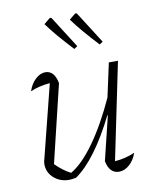

<svg xmlns="http://www.w3.org/2000/svg" viewBox="-82 -781 688 849"><g transform="rotate(-10 262.0 -356.5)"><path d="M330 -52 378 -249 376 -250Q284 -66 192 -2Q174 2 160 2Q120 2 92 -23Q64 -48 64 -85Q64 -97 68 -108L150 -434Q101 -430 62 -413Q73 -446 94.5 -465.5Q116 -485 138 -485Q179 -485 190 -427L106 -78Q140 -44 174 -27Q226 -57 282 -135Q338 -213 390 -327L423 -479H464L374 -44Q420 -47 464 -66Q453 -34 431 -14.5Q409 5 385 5Q341 5 330 -52ZM283 -564Q245 -605 219 -635.5Q193 -666 172 -695L200 -718L207 -717L298 -574ZM397 -564Q359 -605 333 -635.5Q307 -666 286 -695L314 -718L321 -717L412 -574Z"/></g></svg>

Font: Piazzolla ExtraLight
Style: Italic
Weight: 200
Italic angle: -11.3°
Designer: Juan Pablo del Peral
Foundry: Huerta Tipografica
Version: Version 1.330